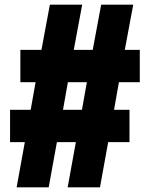

<svg xmlns="http://www.w3.org/2000/svg" viewBox="-20 -800 640 820"><path d="M67 -449V-587H157L193 -780H331L295 -587H376L412 -780H549L513 -587H577V-449H488L467 -331H533V-193H442L407 0H269L304 -193H223L188 0H51L86 -193H23V-331H111L132 -449ZM270 -449 249 -331H330L351 -449Z"/></svg>

Font: Cooper Hewitt
Style: Bold
Weight: 711
Designer: Village Type and Design LLC
Foundry: Cooper Hewitt Smithsonian Design Museum
Version: 1.000